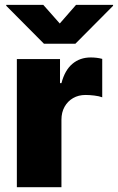

<svg xmlns="http://www.w3.org/2000/svg" viewBox="-20 -775 488 795"><path d="M49.8 -530.3H228.5V-430.7H234.4Q248.5 -484.4 279.8 -510.7Q311 -537.1 355.5 -537.1Q381.3 -537.1 403.3 -531.2V-372.1Q390.6 -377 370.6 -379.4Q350.6 -381.8 334 -381.8Q305.2 -381.8 282.7 -368.9Q260.3 -356 247.3 -332.8Q234.4 -309.6 234.4 -279.3V0H49.8ZM227.5 -677.7 294.9 -754.9H448.2V-751L292 -593.8H162.1L5.9 -751V-754.9H159.2Z"/></svg>

Font: Pretendard JP Black
Style: Regular
Weight: 900
Designer: Base glyphs from Inter by Rasmus Andersson; Hangeul glyphs from Noto Sans CJK(Source Han Sans) by Jang Soo-young and Kan
Foundry: Kil Hyung-jin
Version: Version 1.309